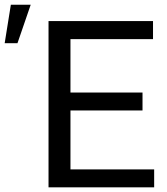

<svg xmlns="http://www.w3.org/2000/svg" viewBox="-125 -801 713 821"><path d="M-105 -616.2H-50.3L6.3 -780.8H-78.6ZM484.4 -405.3H176.3V-633.8H529.3V-710.9H82.5V0H534.2V-76.7H176.3V-328.6H484.4Z"/></svg>

Font: Roboto
Style: Regular
Weight: 400
Designer: Google
Version: Version 2.137; 2017